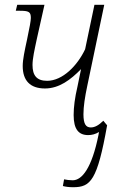

<svg xmlns="http://www.w3.org/2000/svg" viewBox="-20 -556 500 803"><path d="M286 227C359 227 387 199 428 -32L412 -51C394 -33 377 -23 360 -23C340 -23 329 -36 329 -78C329 -110 335 -150 345 -197L416 -536H375L336 -350C304 -282 242 -218 177 -218C134 -218 116 -240 116 -284C116 -311 124 -346 134 -393L166 -536H52L46 -511H61C100 -511 109 -507 109 -481C109 -469 104 -442 93 -390C83 -344 75 -307 75 -280C75 -219 106 -186 168 -186C228 -186 276 -223 319 -267L304 -194C293 -147 288 -108 288 -75C288 -15 309 9 349 9C364 9 380 5 394 -4L392 8C364 147 323 198 284 198C271 198 257 196 248 194L243 222C254 225 268 227 286 227Z"/></svg>

Font: Noto Serif Condensed ExtraLight
Style: Italic
Weight: 200
Width: 3
Italic angle: -12°
Designer: Monotype Design Team
Foundry: Monotype Imaging Inc.
Version: Version 2.013